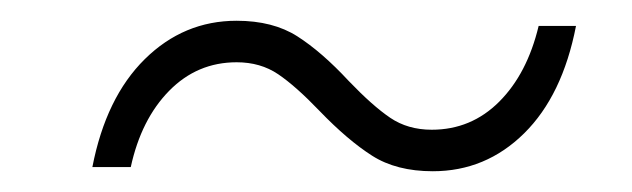

<svg xmlns="http://www.w3.org/2000/svg" viewBox="-20 -443 609 185"><path d="M288 -336Q265 -360 248 -371.5Q231 -383 208 -383Q170 -383 143 -355.5Q116 -328 106 -282H69Q82 -349 119.5 -386Q157 -423 208 -423Q243 -423 266.5 -408Q290 -393 316 -365Q339 -341 356 -329.5Q373 -318 396 -318Q434 -318 461 -345Q488 -372 499 -418H535Q522 -351 485 -314.5Q448 -278 397 -278Q362 -278 338.5 -293Q315 -308 288 -336Z"/></svg>

Font: Idrija
Style: Italic
Weight: 300
Italic angle: -11.3°
Designer: Julieta Ulanovsky
Foundry: Julieta Ulanovsky
Version: Version 7.200